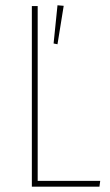

<svg xmlns="http://www.w3.org/2000/svg" viewBox="-20 -704 415 724"><path d="M196.8 -537.1 220.2 -682.1 196.8 -684.1 182.1 -540ZM122.1 -681.2V-22H357.9L355 0H100.1V-681.2Z"/></svg>

Font: Fira Sans Compressed Thin
Style: Regular
Weight: 100
Width: 1
Designer: Carrois Corporate & Edenspiekermann AG
Foundry: Carrois Corporate GbR & Edenspiekermann AG
Version: Version 4.203;PS 004.203;hotconv 1.0.88;makeotf.lib2.5.64775